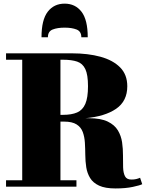

<svg xmlns="http://www.w3.org/2000/svg" viewBox="-20 -1050 829 1080"><path d="M437.5 -840.5Q437.5 -873.5 410.8 -884Q384 -894.5 343.5 -894.5Q303 -894.5 276.2 -884Q249.5 -873.5 249.5 -840.5H213.5Q213.5 -938.5 248.5 -984Q283.5 -1029.5 343.5 -1029.5Q403.5 -1029.5 438.5 -984Q473.5 -938.5 473.5 -840.5ZM14 -36H105V-714H14V-750H385Q475 -750 545.2 -730.8Q615.5 -711.5 655.8 -670.8Q696 -630 696 -565Q696 -481 632.8 -437.8Q569.5 -394.5 459 -385H480Q547 -385 585.8 -366.2Q624.5 -347.5 643 -316.8Q661.5 -286 666.8 -249.2Q672 -212.5 671.8 -175.8Q671.5 -139 672.5 -108.2Q673.5 -77.5 683 -58.8Q692.5 -40 719 -40Q735 -40 746.2 -42.8Q757.5 -45.5 768 -50L780 -14Q768 -7.5 727.5 1.2Q687 10 630 10Q571.5 10 537.5 -5.8Q503.5 -21.5 487 -48.5Q470.5 -75.5 465.2 -109Q460 -142.5 459.8 -178Q459.5 -213.5 457.5 -247Q455.5 -280.5 445.5 -307.5Q435.5 -334.5 410.8 -350.2Q386 -366 340 -366H320V-36H410V0H14ZM335 -714H320V-404H335Q383 -404 414 -417.5Q445 -431 460 -465.8Q475 -500.5 475 -565Q475 -629.5 460 -661.2Q445 -693 414 -703.5Q383 -714 335 -714Z"/></svg>

Font: Bodoni* 06pt Fatface
Style: Regular
Weight: 900
Version: Version 2.3